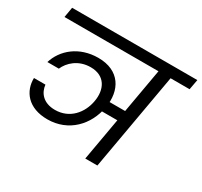

<svg xmlns="http://www.w3.org/2000/svg" viewBox="-152 -943 1205 1146"><g transform="rotate(30 450.5 -370.0)"><path d="M242.2 -89.3C388.6 -89.3 486.2 -194.9 509.2 -325.3C532.3 -454.2 471.2 -559.6 324.4 -559.6C191 -559.6 101.1 -480.4 72.3 -385.7H151.3C172.5 -435.4 227.4 -488.4 312.4 -488.4C412.9 -488.4 448.8 -411.4 433.3 -325.3C417.9 -236.7 354.3 -160.7 253.8 -160.7C170.8 -160.7 134.8 -211.5 129.6 -263.2H50.6C48.3 -171 109.9 -89.3 242.2 -89.3ZM651.3 -293.4 664.1 -364.5H484.9L472.1 -293.4ZM639.6 0 760.8 -688H677.3L556.1 0ZM888.5 -669.6 901.4 -740H38.3L26.2 -669.6Z"/></g></svg>

Font: Poppins Devanagari Thin
Style: Italic
Weight: 100
Italic angle: -10°
Designer: Ninad Kale (Devanagari), Jonny Pinhorn (Latin)
Foundry: Indian Type Foundry
Version: 4.005